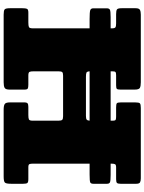

<svg xmlns="http://www.w3.org/2000/svg" viewBox="110 -900 790 1050"><g transform="rotate(90 505.0 -375.0)"><path d="M73.5 -585H135V-592Q135 -607.5 129.5 -611.2Q124 -615 108 -615H57.5Q38 -615 31.5 -619.8Q25 -624.5 25 -645V-722Q25 -740.5 34 -745.2Q43 -750 60 -750H430Q451.5 -750 460.8 -744.8Q470 -739.5 470 -716V-639Q470 -623 466 -619Q462 -615 446.5 -615H391.5Q378 -615 374 -611.5Q370 -608 370 -594V-585H640V-598Q640 -610 635 -612.5Q630 -615 617.5 -615H568.5Q550 -615 545 -618.8Q540 -622.5 540 -641V-719.5Q540 -740 545.2 -745Q550.5 -750 570 -750H955Q969.5 -750 977.2 -745.8Q985 -741.5 985 -725.5V-639Q985 -624.5 980.5 -619.8Q976 -615 960 -615H895.5Q881.5 -615 878.2 -609.5Q875 -604 875 -589.5V-585H937Q969.5 -585 977.2 -581.2Q985 -577.5 985 -565.5V-490.5Q985 -477.5 978 -473.8Q971 -470 934 -470H875V-160Q875 -146 877.8 -140.5Q880.5 -135 894.5 -135H959.5Q976.5 -135 980.8 -129.5Q985 -124 985 -106.5V-40.5Q985 -13 978.2 -6.5Q971.5 0 945 0H580Q558 0 549 -5.8Q540 -11.5 540 -35V-112.5Q540 -127 545.5 -131Q551 -135 564.5 -135H609Q626.5 -135 633.2 -138.2Q640 -141.5 640 -159V-299.5Q640 -315.5 635.2 -320.2Q630.5 -325 615.5 -325H393.5Q378 -325 374 -319.8Q370 -314.5 370 -298.5V-164.5Q370 -148 373 -141.5Q376 -135 392.5 -135H443.5Q458.5 -135 464.2 -131.8Q470 -128.5 470 -114V-32.5Q470 -10.5 460.2 -5.2Q450.5 0 430 0H60Q38.5 0 31.8 -5.2Q25 -10.5 25 -33.5V-103Q25 -120 28.2 -127.5Q31.5 -135 48.5 -135H102.5Q121 -135 128 -138.2Q135 -141.5 135 -160V-470H84.5Q46.5 -470 36 -473.5Q25.5 -477 25.5 -490V-564.5Q25.5 -576.5 32.8 -580.8Q40 -585 73.5 -585ZM401 -450H613.5Q629 -450 634 -454Q639 -458 640 -470H370Q371 -455.5 377.2 -452.8Q383.5 -450 401 -450Z"/></g></svg>

Font: Besley* Fatface
Style: Regular
Weight: 900
Designer: Owen Earl
Foundry: indestructible type*
Version: Version 3.000; ttfautohint (v1.8.3)